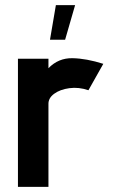

<svg xmlns="http://www.w3.org/2000/svg" viewBox="-20 -729 453 749"><path d="M50 0V-500H169V-463Q208 -503 262.5 -502Q317 -501 383 -480L325 -377Q287 -390 250.5 -385Q214 -380 191 -363Q168 -346 169 -322V0ZM175 -574H234L273 -709H198Z"/></svg>

Font: Kulim Park
Style: Bold
Weight: 700
Designer: Noponies / Dale Sattler
Foundry: Noponies
Version: Version 1.000; ttfautohint (v1.8.3)